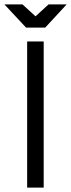

<svg xmlns="http://www.w3.org/2000/svg" viewBox="-42 -850 322 870"><path d="M81 0V-662H156V0ZM76 -725 -22 -830H60L119 -776L178 -830H260L163 -725Z"/></svg>

Font: Questrial
Style: Regular
Weight: 400
Designer: Joe Prince, Laura Meseguer
Foundry: Joe Prince, Laura Meseguer
Version: Version 2.000; ttfautohint (v1.8.3)